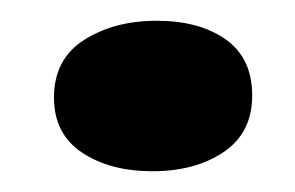

<svg xmlns="http://www.w3.org/2000/svg" viewBox="-20 -334 284 185"><path d="M127 -169Q86 -169 59 -187Q32 -205 32 -240Q32 -277 61 -295.5Q90 -314 131 -314Q172 -314 197.5 -296Q223 -278 223 -242Q223 -206 195.5 -187.5Q168 -169 127 -169Z"/></svg>

Font: Sansita Swashed
Style: Bold
Weight: 700
Designer: Pablo Cosgaya
Foundry: Omnibus-Type
Version: Version 1.003; ttfautohint (v1.8.3)